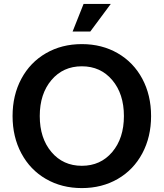

<svg xmlns="http://www.w3.org/2000/svg" viewBox="-20 -940 832 976"><path d="M578.4 -30.3Q498 16.1 396 16.1Q293.9 16.1 213.6 -30.3Q133.3 -76.7 88.6 -160.4Q43.9 -244.1 43.9 -350.1Q43.9 -456.1 88.6 -539.6Q133.3 -623 213.6 -669.4Q293.9 -715.8 396 -715.8Q498 -715.8 578.4 -669.4Q658.7 -623 703.4 -539.6Q748 -456.1 748 -350.1Q748 -244.1 703.4 -160.4Q658.7 -76.7 578.4 -30.3ZM241.5 -167.2Q300.8 -97.2 396 -97.2Q491.2 -97.2 550.5 -167.2Q609.9 -237.3 609.9 -350.1Q609.9 -462.9 550.5 -533Q491.2 -603 396 -603Q300.8 -603 241.5 -533Q182.1 -462.9 182.1 -350.1Q182.1 -237.3 241.5 -167.2ZM349.1 -779.8 404.8 -919.9H543L439 -779.8Z"/></svg>

Font: Uncut Sans
Style: Bold
Weight: 700
Designer: Kasper Nordkvist
Foundry: UNCUT.wtf
Version: Version 1.304;Glyphs 3.2 (3246)